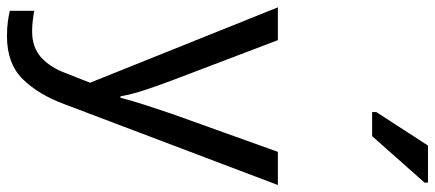

<svg xmlns="http://www.w3.org/2000/svg" viewBox="-368 -638 1246 550"><g transform="rotate(90 255.0 -363.0)"><path d="M1 -536H95L211 -231Q226 -191 238 -154.5Q250 -118 256 -85H260Q266 -110 279 -150.5Q292 -191 306 -232L415 -536H510L279 74Q251 150 206.5 195Q162 240 84 240Q60 240 42 237.5Q24 235 11 232V162Q22 164 37.5 166Q53 168 70 168Q116 168 144.5 142Q173 116 189 73L217 2ZM301 -806V-818L397 -966H503V-956L370 -806Z"/></g></svg>

Font: Noto Sans Tifinagh Ghat
Style: Regular
Weight: 400
Designer: JamraPatel
Foundry: JamraPatel LLC
Version: Version 2.006; ttfautohint (v1.8.4.7-5d5b)